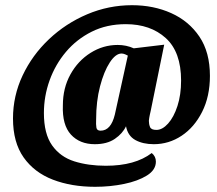

<svg xmlns="http://www.w3.org/2000/svg" viewBox="-20 -621 836 739"><path d="M346 98Q255 98 183.5 70.5Q112 43 71 -15Q30 -73 30 -165Q30 -252 67 -330.5Q104 -409 168.5 -470Q233 -531 315.5 -566Q398 -601 488 -601Q571 -601 639 -570.5Q707 -540 747.5 -480Q788 -420 788 -329Q788 -250 758 -190.5Q728 -131 679 -98.5Q630 -66 572 -66Q530 -66 501 -82Q472 -98 465 -135Q452 -107 422 -86.5Q392 -66 345 -66Q287 -66 253 -103Q219 -140 222 -216Q222 -282 251 -334.5Q280 -387 328.5 -417.5Q377 -448 433 -448Q466 -448 495 -435L612 -449L560 -194Q559 -190 556.5 -178.5Q554 -167 553 -156Q553 -143 557.5 -132Q562 -121 582 -121Q605 -121 627 -145.5Q649 -170 663 -213Q677 -256 677 -311Q677 -421 618 -474.5Q559 -528 464 -528Q391 -528 333 -499Q275 -470 234 -421.5Q193 -373 171 -312Q149 -251 149 -186Q149 -106 180.5 -61.5Q212 -17 266 0Q320 17 387 17Q500 17 564 -32Q580 -19 580 1Q580 33 545.5 54.5Q511 76 457.5 87Q404 98 346 98ZM367 -118Q407 -118 422 -180L472 -407Q469 -409 461.5 -412Q454 -415 448 -415Q425 -415 402.5 -380.5Q380 -346 365 -288.5Q350 -231 350 -161Q349 -142 351 -130Q353 -118 367 -118Z"/></svg>

Font: Sansita Swashed Black
Style: Regular
Weight: 900
Designer: Pablo Cosgaya
Foundry: Omnibus-Type
Version: Version 1.003; ttfautohint (v1.8.3)